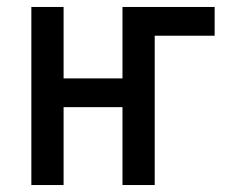

<svg xmlns="http://www.w3.org/2000/svg" viewBox="-20 -531 656 551"><path d="M384.5 -428.5V-511H596V-428.5ZM70 0V-511H162.5V-306H331.5V-511H424V0H331.5V-223.5H162.5V0Z"/></svg>

Font: Overpass Mono Medium
Style: Regular
Weight: 500
Monospace: yes
Designer: Delve Withrington, Dave Bailey
Foundry: Delve Fonts LLC
Version: Version 4.000